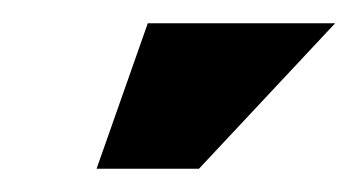

<svg xmlns="http://www.w3.org/2000/svg" viewBox="-20 -694 308 165"><path d="M63 -549 107 -674H268L151 -549Z"/></svg>

Font: Maven Pro ExtraBold
Style: Regular
Weight: 800
Designer: Joe Prince
Foundry: Joe Prince
Version: Version 2.100